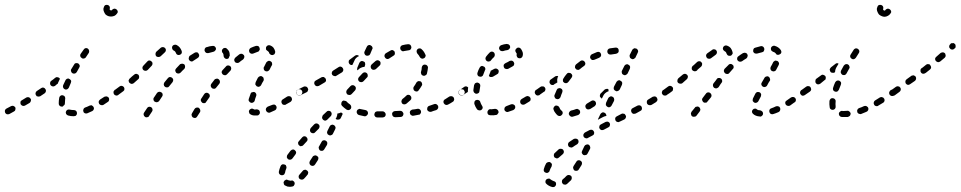

<svg xmlns="http://www.w3.org/2000/svg" viewBox="-32 -451 3893 778"><path d="M272 19Q275 19 276 17Q278 15 279 13Q280 11 280 8Q280 3 277 -1Q273 -5 268 -5Q258 -5 250 -7Q245 -8 241 -6Q236 -3 235 2Q234 4 235 7Q235 9 236 11Q238 13 240 15Q241 16 244 17Q254 20 267 20Q270 20 272 19ZM-4 12Q-9 10 -11 6Q-13 1 -12 -4Q-10 -9 -6 -11L13 -21Q17 -23 22 -22Q27 -20 30 -16Q32 -11 30 -6Q29 -1 24 1L6 11Q1 13 -4 12ZM348 -8Q350 -13 347 -17Q346 -20 344 -21Q342 -23 340 -24Q338 -25 335 -24Q333 -24 331 -23Q321 -18 312 -15Q310 -14 308 -12Q307 -10 306 -8Q305 -6 305 -3Q305 -1 306 1Q307 6 312 8Q317 10 322 8Q331 4 342 -1Q346 -3 348 -8ZM209 -23Q206 -26 206 -32V-33Q206 -43 208 -55Q209 -60 213 -63Q217 -66 222 -65Q225 -64 227 -63Q229 -62 230 -60Q232 -58 232 -55Q233 -53 232 -50Q231 -41 231 -33V-32Q231 -30 230 -28Q230 -26 228 -25Q225 -23 223 -20Q222 -20 221 -19Q219 -19 218 -19Q213 -19 209 -23ZM93 -42Q95 -47 92 -51Q89 -56 84 -57Q79 -58 75 -56Q66 -50 57 -45Q52 -43 51 -38Q50 -33 52 -28Q55 -24 60 -22Q65 -21 69 -23Q79 -29 88 -34Q92 -37 93 -42ZM410 -45Q411 -50 409 -55Q407 -57 405 -58Q403 -60 401 -60Q398 -61 396 -60Q393 -60 391 -59Q382 -53 374 -48Q372 -46 370 -44Q369 -42 368 -40Q368 -37 368 -35Q369 -32 370 -30Q373 -26 378 -25Q383 -24 387 -26Q396 -32 405 -38Q409 -40 410 -45ZM154 -81Q155 -86 152 -90Q149 -95 144 -96Q139 -97 135 -94Q126 -88 117 -82Q113 -79 112 -74Q111 -69 114 -65Q115 -63 117 -61Q119 -60 122 -60Q124 -59 127 -60Q129 -60 131 -61Q140 -67 149 -73Q153 -76 154 -81ZM452 -70Q453 -72 453 -75Q454 -77 453 -80Q453 -82 451 -84Q448 -88 443 -89Q438 -90 434 -87H433Q431 -85 430 -83Q428 -81 428 -79Q428 -76 428 -74Q429 -71 430 -69Q433 -65 438 -64Q443 -63 447 -66L448 -67Q450 -68 452 -70ZM224 -96Q226 -91 231 -89Q233 -88 235 -88Q238 -88 240 -89Q242 -90 244 -92Q246 -94 247 -96Q251 -105 255 -115Q256 -117 256 -119Q257 -122 256 -124Q255 -127 253 -128Q252 -130 249 -131Q247 -132 245 -133Q242 -133 240 -132Q237 -131 236 -129Q234 -128 233 -125Q228 -115 224 -106Q222 -101 224 -96ZM181 -101Q176 -102 173 -106Q170 -110 171 -115Q171 -120 175 -123Q184 -129 192 -136Q194 -137 196 -138Q198 -139 201 -138Q203 -138 205 -137Q208 -136 209 -134Q210 -133 210 -133Q210 -132 211 -132Q207 -123 203 -115Q203 -113 202 -112Q196 -108 191 -103Q186 -100 181 -101ZM256 -162Q257 -157 262 -154Q266 -152 271 -153Q276 -154 279 -159Q284 -167 289 -177Q292 -181 291 -186Q289 -191 285 -194Q280 -196 275 -195Q270 -194 268 -189Q262 -180 257 -171Q254 -167 256 -162ZM293 -224Q294 -219 299 -216Q301 -214 303 -214Q306 -213 308 -214Q310 -214 313 -216Q315 -217 316 -219L328 -237Q330 -241 329 -246Q328 -251 324 -254Q320 -257 315 -256Q310 -255 307 -250L295 -233Q292 -229 293 -224ZM418 -409Q416 -409 414 -410Q413 -412 412 -414Q412 -415 413 -416Q414 -421 412 -425Q409 -430 404 -431Q399 -432 394 -430Q390 -427 389 -422Q387 -418 387 -414Q387 -408 390 -402Q392 -397 396 -392Q401 -388 406 -386Q412 -384 418 -384Q425 -384 432 -387Q438 -390 442 -396Q446 -400 445 -405Q444 -410 440 -413Q436 -416 431 -416Q426 -415 422 -411Q422 -410 421 -409Q419 -409 418 -409Z M780 -1Q780 -4 779 -6Q779 -8 777 -10Q776 -12 774 -14Q769 -16 764 -15Q759 -14 756 -9L746 8Q745 10 744 13Q744 15 745 18Q745 20 747 22Q748 24 750 25Q755 28 760 27Q765 25 767 21L778 4Q779 1 780 -1ZM586 -8Q585 -14 581 -16Q579 -18 576 -18Q574 -19 571 -18Q569 -18 567 -16Q565 -15 564 -13Q556 -2 552 5Q549 9 550 14Q551 19 555 22Q557 24 559 24Q562 25 564 24Q567 24 569 23Q571 21 572 19Q577 12 584 1Q587 -3 586 -8ZM1010 17Q1015 17 1018 13Q1022 9 1021 4Q1021 1 1020 -1Q1019 -3 1017 -5Q1015 -6 1013 -7Q1010 -8 1008 -8Q1004 -7 1000 -7Q998 -7 998 -8Q997 -8 997 -8Q993 -11 988 -11Q983 -10 979 -6Q978 -4 977 -2Q976 0 977 3Q977 5 978 7Q979 10 981 11Q989 17 1000 17Q1005 17 1010 17ZM1085 -6Q1087 -8 1088 -11Q1089 -13 1089 -15Q1089 -18 1088 -20Q1086 -25 1081 -27Q1076 -28 1071 -26Q1062 -22 1053 -19Q1051 -18 1049 -16Q1047 -14 1046 -12Q1045 -10 1045 -7Q1045 -5 1046 -3Q1048 2 1052 4Q1057 7 1062 5Q1071 1 1082 -4Q1084 -5 1085 -6ZM1151 -46Q1152 -51 1149 -56Q1148 -58 1146 -59Q1144 -61 1141 -61Q1139 -62 1136 -61Q1134 -61 1132 -60Q1123 -54 1115 -49Q1110 -47 1109 -42Q1107 -37 1110 -32Q1111 -30 1113 -28Q1115 -27 1118 -26Q1120 -26 1123 -26Q1125 -26 1127 -28Q1136 -33 1145 -38Q1149 -41 1151 -46ZM818 -60Q818 -63 818 -65Q817 -67 816 -70Q814 -72 812 -73Q808 -76 803 -75Q798 -74 795 -69L784 -52Q782 -50 782 -48Q781 -46 782 -43Q782 -41 784 -39Q785 -37 787 -35Q791 -32 797 -33Q802 -34 804 -39L816 -56Q817 -58 818 -60ZM977 -41Q980 -36 984 -35Q987 -34 989 -34Q992 -35 994 -36Q996 -37 998 -39Q999 -41 1000 -43Q1002 -52 1006 -62Q1008 -66 1006 -71Q1004 -76 999 -78Q997 -79 994 -78Q992 -78 989 -77Q987 -76 985 -75Q984 -73 983 -70Q979 -60 976 -50Q974 -45 977 -41ZM627 -69Q626 -75 621 -77Q617 -80 612 -79Q607 -78 604 -74L592 -56Q590 -54 590 -52Q589 -49 590 -47Q590 -44 592 -42Q593 -40 595 -39Q600 -36 605 -37Q610 -38 613 -42L625 -60Q628 -64 627 -69ZM1193 -75Q1194 -80 1191 -84Q1190 -86 1188 -87Q1186 -89 1183 -89Q1181 -90 1178 -89Q1176 -89 1174 -87H1173Q1169 -84 1168 -79Q1167 -74 1170 -70Q1172 -67 1174 -66Q1176 -65 1178 -64Q1181 -64 1183 -64Q1185 -65 1188 -66V-67Q1192 -70 1193 -75ZM472 -89Q473 -94 470 -98Q467 -102 462 -103Q457 -104 453 -101Q443 -94 434 -87Q430 -84 429 -79Q428 -74 431 -70Q432 -68 434 -66Q436 -65 439 -65Q441 -64 444 -65Q446 -65 448 -67Q458 -74 467 -81Q472 -84 472 -89ZM859 -122Q858 -127 854 -130Q852 -131 850 -132Q848 -133 845 -132Q843 -132 841 -131Q838 -130 837 -128Q831 -120 824 -111Q821 -107 822 -102Q823 -97 827 -94Q829 -92 831 -92Q834 -91 836 -91Q839 -92 841 -93Q843 -94 844 -96Q851 -105 857 -112Q860 -116 859 -122ZM670 -128Q669 -133 665 -136Q661 -139 656 -139Q651 -138 648 -134Q641 -126 634 -117Q633 -115 632 -112Q631 -110 632 -107Q632 -105 633 -103Q635 -101 637 -99Q641 -96 646 -97Q651 -97 654 -102Q661 -110 667 -118Q670 -122 670 -128ZM1003 -113Q1002 -110 1003 -108Q1004 -106 1006 -104Q1007 -102 1009 -101Q1014 -98 1019 -100Q1024 -102 1026 -106Q1030 -115 1036 -124Q1038 -129 1036 -134Q1035 -139 1030 -141Q1028 -142 1026 -143Q1023 -143 1021 -142Q1018 -141 1017 -140Q1015 -138 1013 -136Q1008 -126 1004 -118Q1003 -115 1003 -113ZM532 -139Q532 -144 529 -148Q525 -151 520 -152Q515 -152 511 -148Q502 -141 494 -133Q492 -132 491 -129Q490 -127 489 -125Q489 -122 490 -120Q491 -118 492 -116Q496 -112 501 -111Q506 -111 510 -114Q519 -122 528 -130Q532 -133 532 -139ZM905 -174Q905 -179 901 -183Q900 -184 897 -185Q895 -186 892 -186Q890 -186 888 -185Q885 -184 884 -182Q877 -175 870 -167Q866 -163 866 -158Q867 -153 871 -149Q872 -148 875 -147Q877 -146 880 -146Q882 -146 884 -147Q887 -149 888 -150Q895 -158 902 -165Q905 -169 905 -174ZM718 -181Q718 -186 715 -190Q713 -191 711 -192Q708 -193 706 -193Q704 -193 701 -192Q699 -192 697 -190Q689 -182 682 -174Q678 -170 678 -165Q679 -160 682 -156Q686 -153 691 -153Q696 -153 700 -157Q707 -165 715 -172Q718 -176 718 -181ZM1045 -194 1038 -180Q1037 -178 1036 -176Q1036 -173 1037 -171Q1037 -168 1039 -166Q1041 -164 1043 -163Q1047 -161 1052 -162Q1057 -164 1060 -168L1067 -182Q1068 -184 1070 -187Q1071 -189 1071 -191Q1071 -194 1070 -196Q1070 -198 1068 -200Q1066 -202 1064 -203Q1059 -206 1055 -204Q1050 -202 1047 -198Q1046 -196 1045 -194ZM586 -194Q586 -199 582 -202Q578 -206 573 -206Q568 -206 565 -202Q556 -193 549 -185Q545 -181 545 -176Q545 -171 549 -167Q553 -164 558 -164Q563 -164 567 -168Q574 -175 583 -185Q586 -188 586 -194ZM958 -219Q959 -224 956 -228Q954 -230 952 -231Q950 -233 948 -233Q945 -233 943 -233Q940 -232 938 -231Q930 -225 922 -218Q918 -214 917 -209Q917 -204 920 -200Q923 -196 928 -196Q933 -195 937 -198Q945 -205 953 -210Q957 -214 958 -219ZM775 -224Q776 -229 773 -233Q771 -238 766 -239Q761 -240 756 -237Q747 -232 737 -225Q735 -223 734 -221Q733 -219 733 -216Q732 -214 733 -212Q733 -209 735 -207Q738 -203 743 -202Q748 -201 752 -205Q761 -211 769 -216Q774 -219 775 -224ZM882 -213Q880 -214 878 -216Q876 -218 875 -220Q874 -223 874 -225Q874 -225 874 -225Q874 -232 871 -236Q867 -239 867 -245Q867 -250 871 -253Q874 -257 880 -257Q885 -257 888 -253Q894 -248 897 -241Q899 -234 899 -226Q899 -225 899 -225Q896 -221 895 -216Q894 -214 891 -213Q889 -212 887 -212Q884 -212 882 -213ZM640 -246Q641 -251 638 -255Q635 -259 630 -260Q624 -261 620 -258Q612 -251 601 -241Q598 -237 598 -232Q598 -227 601 -223Q605 -220 610 -220Q615 -220 619 -223Q628 -232 635 -238Q639 -241 640 -246ZM1058 -238Q1059 -233 1064 -230Q1068 -227 1073 -228Q1076 -229 1078 -230Q1080 -231 1081 -233Q1082 -236 1083 -238Q1083 -240 1083 -243Q1081 -251 1076 -258Q1071 -264 1063 -267Q1058 -269 1053 -267Q1049 -265 1046 -260Q1046 -258 1046 -255Q1045 -253 1046 -251Q1047 -248 1049 -247Q1051 -245 1053 -244Q1055 -243 1056 -241Q1058 -240 1058 -238ZM683 -232Q685 -230 687 -229Q689 -228 692 -228Q694 -228 697 -229Q702 -231 704 -235Q706 -240 704 -245Q701 -253 696 -259Q691 -265 683 -269Q681 -270 678 -270Q676 -270 673 -269Q671 -268 669 -267Q667 -265 666 -263Q664 -258 666 -253Q668 -248 672 -246Q678 -244 681 -236Q682 -234 683 -232ZM1019 -247Q1022 -251 1020 -256Q1019 -261 1015 -264Q1010 -266 1005 -265Q995 -262 984 -257Q980 -255 978 -250Q976 -246 978 -241Q979 -239 980 -237Q982 -235 985 -234Q987 -233 989 -233Q992 -233 994 -234Q1003 -238 1012 -241Q1017 -242 1019 -247ZM840 -246Q844 -250 843 -255Q842 -260 838 -263Q834 -266 829 -265Q817 -264 806 -260Q803 -260 801 -258Q800 -257 798 -254Q797 -252 797 -250Q797 -247 797 -245Q799 -240 803 -237Q808 -235 813 -236Q823 -239 832 -241Q837 -242 840 -246Z M1140 280Q1138 280 1135 279Q1134 278 1131 277Q1129 277 1127 277Q1125 279 1122 280Q1121 281 1120 282Q1119 283 1119 284Q1117 286 1117 288Q1117 291 1118 293Q1118 296 1120 298Q1121 300 1124 301Q1128 303 1133 305Q1138 306 1143 306Q1147 306 1152 305Q1155 304 1157 303Q1159 302 1160 299Q1161 297 1162 295Q1162 293 1162 290Q1161 285 1156 282Q1152 279 1147 281Q1145 281 1143 281Q1142 281 1140 280ZM1179 260Q1178 262 1178 265Q1178 267 1179 270Q1180 272 1182 274Q1184 275 1186 276Q1188 277 1191 277Q1193 277 1196 276Q1198 275 1200 273Q1207 266 1214 257Q1216 255 1216 253Q1217 250 1217 248Q1217 246 1215 243Q1214 241 1212 240Q1208 236 1203 237Q1198 237 1195 241Q1188 249 1182 256Q1180 258 1179 260ZM1129 227Q1129 225 1128 223Q1127 220 1126 218Q1124 217 1122 216Q1117 214 1112 215Q1107 217 1105 222Q1100 234 1098 244Q1097 250 1100 254Q1103 258 1108 259Q1111 259 1113 259Q1115 258 1118 257Q1120 256 1121 253Q1122 251 1123 249Q1124 241 1128 232Q1129 230 1129 227ZM1222 211Q1223 216 1227 219Q1232 222 1237 221Q1242 220 1245 215Q1250 207 1256 198Q1259 193 1258 188Q1257 183 1252 181Q1250 179 1248 179Q1245 178 1243 179Q1240 180 1238 181Q1236 182 1235 184Q1229 193 1224 201Q1221 206 1222 211ZM1168 166Q1167 161 1163 158Q1161 156 1159 155Q1156 155 1154 155Q1151 155 1149 157Q1147 158 1145 160Q1139 168 1133 176Q1131 178 1131 181Q1130 183 1130 186Q1131 188 1132 190Q1133 192 1135 194Q1140 197 1145 196Q1150 195 1153 191Q1158 184 1165 175Q1168 171 1168 166ZM1260 151Q1261 156 1265 159Q1270 161 1275 160Q1280 158 1282 154L1293 136Q1295 131 1294 126Q1292 121 1288 119Q1283 116 1278 118Q1273 119 1271 124L1261 142Q1258 146 1260 151ZM1198 136 1211 122Q1215 118 1214 113Q1214 108 1210 105Q1209 103 1206 102Q1204 101 1201 101Q1199 101 1197 102Q1194 104 1193 105L1180 120L1179 121Q1175 125 1176 130Q1176 135 1180 138Q1182 140 1184 141Q1186 142 1189 141Q1191 141 1193 140Q1196 139 1197 137ZM1294 89Q1295 94 1300 96Q1302 97 1305 98Q1307 98 1309 97Q1312 96 1314 95Q1316 93 1317 91L1326 73Q1329 68 1327 63Q1325 58 1321 56Q1319 55 1316 54Q1314 54 1311 55Q1309 56 1307 57Q1305 59 1304 61L1295 79Q1292 84 1294 89ZM1262 66Q1263 64 1263 61Q1263 59 1262 57Q1261 54 1259 53Q1255 49 1250 49Q1245 49 1241 53L1227 68Q1226 70 1225 72Q1224 75 1224 77Q1224 80 1225 82Q1226 84 1228 86Q1232 89 1237 89Q1242 89 1245 85L1260 70Q1261 68 1262 66ZM1312 10Q1312 5 1308 1Q1305 -2 1299 -2Q1294 -2 1291 2L1276 16Q1275 18 1274 21Q1273 23 1273 25Q1273 28 1274 30Q1275 32 1277 34Q1281 38 1286 38Q1291 37 1294 34L1309 19Q1312 15 1312 10ZM1332 23Q1331 27 1328 30Q1329 31 1330 32Q1331 32 1332 33Q1337 35 1342 33Q1347 32 1349 27L1350 25L1357 10Q1354 7 1351 5Q1350 5 1349 5Q1343 8 1336 9Q1335 9 1335 9Q1335 9 1335 9Q1335 17 1332 23ZM1509 25H1518Q1521 25 1523 24Q1525 23 1527 22Q1529 20 1530 18Q1531 15 1531 13Q1531 8 1527 4Q1523 0 1518 0H1509Q1503 0 1497 0Q1495 0 1493 1Q1490 2 1488 4Q1487 5 1486 8Q1485 10 1485 12Q1484 17 1488 21Q1491 25 1497 25Q1503 25 1509 25ZM1596 22Q1598 21 1600 19Q1601 17 1602 15Q1603 12 1603 10Q1602 5 1598 1Q1595 -2 1589 -2Q1579 -1 1569 -1Q1566 -1 1564 0Q1562 1 1560 3Q1558 5 1557 7Q1557 10 1557 12Q1557 17 1561 21Q1565 24 1570 24Q1581 24 1591 23Q1593 23 1596 22ZM1449 20Q1451 19 1453 18Q1455 16 1457 14Q1458 12 1459 10Q1460 5 1457 0Q1454 -4 1449 -5Q1438 -7 1429 -9Q1427 -10 1424 -10Q1422 -9 1420 -8Q1417 -7 1416 -5Q1414 -3 1414 -1Q1412 4 1415 9Q1417 13 1422 15Q1433 18 1444 20Q1446 20 1449 20ZM1669 13Q1671 11 1672 9Q1673 7 1674 5Q1674 2 1674 0Q1673 -5 1669 -8Q1665 -11 1659 -10Q1650 -8 1639 -7Q1637 -7 1635 -5Q1632 -4 1631 -2Q1629 0 1629 2Q1628 5 1629 7Q1629 12 1633 15Q1638 19 1643 18Q1654 16 1664 14Q1666 14 1669 13ZM1740 -8Q1742 -10 1743 -12Q1744 -14 1744 -17Q1744 -19 1743 -22Q1741 -26 1736 -29Q1731 -31 1727 -29Q1717 -25 1707 -22Q1705 -21 1703 -20Q1701 -18 1700 -16Q1699 -14 1699 -11Q1699 -9 1699 -6Q1701 -1 1706 1Q1710 3 1715 2Q1725 -2 1736 -5Q1738 -6 1740 -8ZM1377 -5Q1379 -5 1382 -5Q1384 -6 1386 -7Q1388 -9 1390 -11Q1392 -15 1391 -20Q1390 -25 1386 -28Q1378 -33 1372 -40Q1370 -42 1368 -42Q1366 -43 1363 -43Q1361 -44 1358 -43Q1356 -42 1354 -40Q1351 -36 1351 -31Q1350 -26 1354 -22Q1362 -14 1372 -7Q1374 -6 1377 -5ZM1806 -41Q1807 -43 1808 -46Q1809 -48 1808 -51Q1808 -53 1807 -55Q1804 -60 1799 -61Q1794 -62 1789 -60Q1780 -54 1772 -49Q1769 -48 1768 -46Q1766 -44 1765 -42Q1765 -40 1765 -37Q1765 -35 1766 -33Q1769 -28 1774 -26Q1779 -25 1783 -27Q1793 -32 1802 -38Q1804 -39 1806 -41ZM1596 -46Q1595 -44 1595 -42Q1594 -39 1595 -37Q1596 -34 1597 -32Q1601 -28 1606 -28Q1611 -28 1615 -31Q1623 -38 1631 -45Q1633 -47 1634 -49Q1635 -52 1635 -54Q1635 -57 1634 -59Q1633 -61 1631 -63Q1628 -67 1622 -67Q1617 -67 1614 -63Q1607 -56 1599 -50Q1597 -48 1596 -46ZM1851 -75Q1852 -80 1849 -84Q1848 -86 1846 -88Q1844 -89 1841 -89Q1839 -90 1836 -89Q1834 -89 1832 -87H1831Q1827 -84 1826 -79Q1825 -74 1828 -69Q1830 -67 1832 -66Q1834 -65 1836 -64Q1839 -64 1841 -64Q1844 -65 1846 -66V-67Q1850 -70 1851 -75ZM1177 -65Q1172 -67 1170 -71Q1169 -74 1169 -76Q1168 -79 1169 -81Q1170 -83 1172 -85Q1173 -87 1175 -88L1199 -100Q1203 -102 1208 -100Q1213 -99 1215 -94Q1216 -92 1217 -89Q1217 -87 1216 -85Q1215 -82 1214 -80Q1212 -79 1210 -77L1187 -66Q1182 -64 1177 -65ZM1410 -94Q1410 -99 1406 -102Q1404 -104 1402 -105Q1400 -106 1397 -106Q1395 -106 1392 -105Q1390 -104 1388 -102L1374 -87Q1371 -83 1371 -78Q1371 -73 1375 -69Q1377 -67 1379 -67Q1381 -66 1384 -66Q1386 -66 1389 -67Q1391 -68 1393 -70L1407 -85Q1410 -89 1410 -94ZM1643 -91Q1644 -85 1648 -83Q1650 -81 1652 -81Q1655 -80 1657 -80Q1660 -81 1662 -82Q1664 -84 1665 -86Q1672 -95 1677 -104Q1680 -108 1678 -113Q1677 -118 1673 -121Q1670 -122 1668 -122Q1665 -123 1663 -122Q1661 -122 1659 -120Q1657 -119 1655 -116Q1651 -108 1645 -100Q1642 -96 1643 -91ZM1289 -123Q1290 -128 1287 -133Q1286 -135 1284 -136Q1282 -138 1280 -139Q1278 -139 1275 -139Q1273 -139 1271 -138L1248 -125Q1243 -123 1242 -118Q1240 -113 1243 -108Q1245 -104 1250 -102Q1255 -101 1260 -103L1282 -116Q1287 -118 1289 -123ZM1458 -146Q1458 -151 1455 -154Q1451 -158 1446 -158Q1441 -158 1437 -154Q1430 -147 1423 -139Q1419 -135 1419 -130Q1419 -125 1423 -121Q1427 -118 1432 -118Q1437 -118 1441 -122Q1448 -130 1455 -137Q1459 -140 1458 -146ZM1359 -166Q1360 -171 1357 -175Q1354 -180 1349 -181Q1344 -182 1340 -179Q1329 -172 1318 -165Q1314 -163 1313 -158Q1311 -153 1314 -148Q1317 -144 1322 -143Q1327 -141 1331 -144Q1343 -151 1354 -158Q1358 -161 1359 -166ZM1674 -155Q1674 -152 1675 -150Q1677 -148 1679 -146Q1681 -145 1683 -144Q1685 -144 1688 -144Q1690 -144 1692 -146Q1695 -147 1696 -149Q1698 -151 1698 -153Q1701 -165 1702 -176Q1703 -181 1699 -185Q1696 -189 1691 -189Q1685 -190 1681 -186Q1678 -183 1677 -178Q1677 -169 1674 -160Q1673 -157 1674 -155ZM1416 -177 1424 -196Q1426 -201 1431 -203Q1436 -205 1441 -202Q1443 -201 1445 -200Q1447 -198 1447 -196Q1448 -193 1448 -191Q1448 -188 1447 -186L1445 -180Q1438 -180 1432 -177Q1426 -175 1421 -170Q1419 -168 1417 -166Q1415 -168 1415 -171Q1415 -174 1416 -177ZM1510 -193Q1511 -198 1508 -202Q1504 -206 1499 -207Q1494 -207 1490 -204Q1482 -197 1474 -190Q1470 -186 1470 -181Q1470 -176 1473 -172Q1475 -170 1477 -169Q1479 -168 1482 -168Q1484 -168 1487 -169Q1489 -170 1491 -171Q1498 -178 1506 -185Q1510 -188 1510 -193ZM1411 -216Q1416 -221 1423 -224Q1420 -227 1415 -228Q1410 -228 1406 -225Q1396 -217 1386 -210Q1381 -207 1381 -202Q1380 -197 1383 -193Q1385 -190 1389 -188Q1392 -187 1396 -188L1404 -205Q1406 -211 1411 -216ZM1566 -228Q1567 -230 1568 -232Q1568 -235 1568 -237Q1568 -240 1567 -242Q1564 -246 1559 -248Q1554 -249 1550 -246Q1541 -241 1531 -235Q1527 -232 1526 -227Q1525 -222 1528 -218Q1531 -213 1536 -212Q1541 -211 1545 -214Q1554 -220 1562 -225Q1564 -226 1566 -228ZM1676 -214Q1681 -212 1686 -215Q1688 -216 1690 -218Q1691 -220 1692 -222Q1693 -224 1693 -227Q1692 -229 1691 -231Q1686 -243 1677 -251Q1674 -255 1669 -255Q1663 -255 1660 -252Q1658 -250 1657 -248Q1656 -245 1656 -243Q1656 -240 1657 -238Q1658 -236 1659 -234Q1665 -228 1669 -220Q1671 -216 1676 -214ZM1445 -233Q1447 -228 1451 -226Q1456 -224 1461 -226Q1466 -227 1468 -232L1476 -251Q1479 -255 1477 -260Q1475 -265 1470 -267Q1466 -270 1461 -268Q1456 -266 1454 -261L1445 -242Q1443 -238 1445 -233ZM1632 -251Q1635 -255 1635 -260Q1634 -265 1631 -269Q1627 -272 1622 -272Q1611 -271 1599 -268Q1594 -267 1591 -262Q1589 -258 1590 -253Q1591 -248 1596 -245Q1600 -242 1605 -244Q1615 -246 1623 -247Q1628 -247 1632 -251Z M1977 15Q1980 15 1982 14Q1984 12 1985 10Q1987 8 1988 6Q1988 4 1988 1Q1987 -4 1983 -7Q1979 -10 1974 -10Q1965 -9 1957 -8L1955 -9Q1953 -9 1951 -8Q1948 -7 1947 -5Q1945 -3 1944 -1Q1943 1 1943 4Q1943 9 1946 13Q1950 16 1955 16H1957Q1967 17 1977 15ZM2052 -8Q2054 -10 2055 -12Q2056 -14 2056 -17Q2056 -19 2055 -22Q2053 -26 2048 -28Q2043 -30 2038 -28Q2029 -24 2020 -21Q2015 -19 2013 -15Q2011 -10 2012 -5Q2013 -3 2015 -1Q2017 1 2019 2Q2021 3 2024 3Q2026 3 2028 2Q2038 -1 2048 -5Q2050 -6 2052 -8ZM1905 -5Q1907 -4 1909 -4Q1912 -3 1914 -4Q1917 -4 1919 -6Q1923 -9 1924 -14Q1924 -19 1921 -23Q1917 -29 1914 -38Q1913 -43 1908 -45Q1904 -47 1899 -46Q1896 -45 1894 -44Q1892 -42 1891 -40Q1890 -38 1890 -35Q1890 -33 1890 -30Q1894 -18 1901 -8Q1903 -6 1905 -5ZM2116 -42Q2117 -44 2118 -46Q2118 -49 2118 -51Q2118 -54 2116 -56Q2114 -60 2109 -61Q2104 -63 2099 -60Q2090 -55 2082 -50Q2077 -47 2076 -42Q2075 -37 2077 -33Q2078 -31 2080 -29Q2082 -28 2085 -27Q2087 -26 2090 -27Q2092 -27 2094 -28Q2103 -33 2112 -39Q2114 -40 2116 -42ZM2160 -75Q2161 -80 2158 -84Q2155 -88 2150 -89Q2145 -90 2141 -87H2140Q2136 -84 2135 -79Q2134 -74 2137 -70Q2140 -65 2145 -64Q2151 -64 2155 -66V-67Q2159 -70 2160 -75ZM1863 -78 1846 -67Q1842 -64 1837 -65Q1832 -66 1829 -70Q1826 -74 1827 -79Q1828 -84 1832 -87L1849 -99Q1851 -100 1853 -101Q1856 -101 1858 -101Q1860 -100 1862 -99Q1864 -98 1865 -97Q1864 -92 1864 -87Q1864 -83 1864 -79Q1864 -79 1863 -79Q1863 -78 1863 -78ZM1887 -80Q1888 -78 1889 -76Q1891 -74 1893 -73Q1895 -71 1898 -71Q1903 -71 1907 -74Q1911 -77 1911 -83Q1912 -92 1914 -102Q1915 -107 1912 -111Q1909 -115 1904 -116Q1901 -117 1899 -116Q1896 -115 1894 -114Q1892 -113 1891 -110Q1890 -108 1889 -106Q1887 -95 1886 -85Q1886 -82 1887 -80ZM1980 -173Q1985 -171 1988 -167Q1990 -162 1988 -157Q1987 -152 1982 -150Q1973 -145 1965 -140Q1962 -139 1960 -139Q1957 -139 1955 -139Q1953 -140 1951 -141Q1950 -142 1949 -144Q1951 -150 1954 -157Q1956 -160 1956 -164Q1963 -168 1971 -172Q1975 -174 1980 -173ZM1903 -147Q1905 -142 1910 -141Q1912 -140 1915 -140Q1917 -140 1920 -141Q1922 -142 1924 -144Q1925 -146 1926 -148Q1929 -157 1933 -166Q1934 -168 1935 -171Q1935 -173 1934 -175Q1933 -178 1931 -180Q1929 -181 1927 -182Q1922 -185 1918 -183Q1913 -181 1911 -176Q1906 -167 1903 -157Q1901 -152 1903 -147ZM2051 -189Q2053 -194 2050 -199Q2048 -203 2043 -205Q2038 -206 2033 -204Q2027 -200 2016 -195Q2011 -192 2009 -188Q2008 -183 2010 -178Q2012 -173 2017 -172Q2022 -170 2027 -172Q2039 -178 2045 -182Q2050 -184 2051 -189ZM1935 -213Q1936 -207 1940 -204Q1942 -203 1944 -202Q1947 -201 1949 -202Q1952 -202 1954 -203Q1956 -205 1957 -206Q1963 -214 1970 -220Q1973 -224 1973 -229Q1973 -234 1970 -238Q1966 -242 1961 -242Q1956 -242 1952 -238Q1945 -231 1938 -222Q1935 -218 1935 -213ZM2084 -244Q2082 -249 2078 -254Q2075 -258 2070 -258Q2065 -259 2061 -255Q2057 -252 2056 -247Q2056 -242 2059 -238Q2062 -235 2062 -232Q2062 -230 2061 -229Q2061 -224 2064 -219Q2067 -215 2072 -215Q2077 -214 2081 -217Q2085 -220 2086 -225Q2087 -228 2087 -232Q2087 -238 2084 -244ZM1992 -262Q1989 -257 1991 -252Q1993 -247 1997 -245Q2002 -243 2007 -244Q2015 -247 2024 -248Q2029 -249 2032 -253Q2036 -257 2035 -262Q2035 -264 2034 -266Q2032 -269 2030 -270Q2029 -272 2026 -272Q2024 -273 2021 -273Q2010 -272 1999 -268Q1994 -266 1992 -262Z M2195 273Q2192 272 2190 273Q2187 273 2185 274Q2183 275 2181 277Q2178 280 2178 286Q2178 291 2182 294Q2191 303 2206 307Q2208 307 2211 307Q2213 307 2215 306Q2217 304 2219 302Q2220 300 2221 298Q2222 293 2220 288Q2217 284 2212 283Q2204 280 2199 276Q2197 274 2195 273ZM2245 283Q2244 288 2247 292Q2249 294 2251 296Q2253 297 2256 297Q2258 298 2260 297Q2263 296 2265 295Q2273 288 2282 279Q2285 275 2285 270Q2285 264 2281 261Q2277 258 2272 258Q2267 258 2263 262Q2256 270 2249 275Q2245 278 2245 283ZM2204 219Q2205 217 2204 214Q2203 212 2202 210Q2200 208 2198 207Q2194 204 2189 206Q2184 207 2181 211Q2175 222 2172 233Q2170 238 2172 243Q2175 248 2180 249Q2182 250 2185 250Q2187 249 2189 248Q2192 247 2193 245Q2195 243 2195 241Q2198 232 2203 224Q2204 222 2204 219ZM2291 232Q2292 237 2296 240Q2301 242 2306 241Q2311 240 2313 236Q2319 227 2325 217Q2327 212 2326 207Q2324 202 2320 200Q2315 197 2310 199Q2305 200 2303 205Q2297 214 2292 222Q2289 227 2291 232ZM2253 165Q2253 160 2250 156Q2247 152 2242 152Q2236 151 2232 154Q2223 162 2216 169Q2212 172 2212 178Q2212 183 2215 187Q2217 188 2219 189Q2221 190 2224 191Q2226 191 2229 190Q2231 189 2233 187Q2240 181 2248 174Q2252 171 2253 165ZM2326 170Q2328 174 2332 177Q2337 179 2342 177Q2347 176 2349 171L2359 152Q2361 148 2359 143Q2358 138 2353 135Q2348 133 2344 135Q2339 136 2336 141L2327 160Q2324 165 2326 170ZM2310 130Q2311 128 2312 126Q2313 124 2312 121Q2312 119 2311 116Q2308 112 2303 111Q2298 110 2293 112Q2284 118 2275 124Q2273 125 2272 127Q2270 129 2270 132Q2269 134 2270 137Q2270 139 2271 141Q2273 143 2275 145Q2277 146 2279 146Q2282 147 2284 147Q2287 146 2289 145Q2297 139 2306 134Q2309 132 2310 130ZM2375 91Q2377 86 2374 81Q2372 77 2367 75Q2362 74 2357 76L2338 86Q2334 89 2332 94Q2331 99 2333 103Q2336 108 2341 109Q2346 111 2350 108L2369 98Q2374 96 2375 91ZM2439 58Q2441 53 2439 49Q2438 46 2436 45Q2434 43 2431 42Q2429 42 2427 42Q2424 42 2422 43L2403 53Q2398 55 2397 60Q2395 65 2397 69Q2399 72 2400 73Q2402 75 2405 76Q2407 76 2410 76Q2412 76 2414 75L2433 65Q2438 63 2439 58ZM2504 25Q2506 21 2503 16Q2502 14 2500 12Q2499 10 2496 10Q2494 9 2491 9Q2489 9 2487 10L2468 20Q2463 22 2461 27Q2460 32 2462 37Q2463 39 2465 41Q2467 42 2469 43Q2472 44 2474 44Q2477 43 2479 42L2498 33Q2503 30 2504 25ZM2392 30 2401 11Q2404 7 2408 5Q2413 3 2418 6Q2420 7 2422 9Q2423 11 2424 13Q2425 15 2425 16Q2425 18 2425 19Q2425 19 2424 19Q2418 20 2412 23L2393 33Q2392 33 2391 34Q2391 33 2391 32Q2391 31 2392 30ZM2318 8Q2320 3 2318 -1Q2317 -4 2315 -6Q2314 -7 2311 -8Q2309 -9 2307 -10Q2304 -10 2302 -9Q2292 -5 2282 -3Q2277 -1 2275 3Q2272 7 2273 12Q2275 17 2279 20Q2283 23 2288 22Q2299 19 2311 15Q2315 13 2318 8ZM2228 17Q2230 18 2233 19Q2235 19 2238 19Q2240 18 2242 17Q2244 15 2246 13Q2249 9 2248 4Q2247 -1 2242 -4Q2237 -8 2235 -15Q2234 -17 2232 -19Q2231 -21 2228 -22Q2226 -23 2224 -23Q2221 -24 2219 -23Q2214 -21 2212 -16Q2209 -12 2211 -7Q2213 0 2218 6Q2222 12 2228 17ZM2569 -8Q2570 -13 2568 -18Q2566 -20 2565 -22Q2563 -23 2560 -24Q2558 -25 2555 -24Q2553 -24 2551 -23L2532 -13Q2527 -11 2526 -6Q2524 -1 2527 4Q2528 6 2530 8Q2532 9 2534 10Q2537 11 2539 10Q2542 10 2544 9L2562 -1Q2567 -3 2569 -8ZM2381 -25Q2383 -27 2383 -30Q2383 -32 2383 -34Q2382 -37 2381 -39Q2378 -43 2373 -44Q2368 -45 2364 -42Q2355 -36 2346 -31Q2342 -28 2340 -23Q2339 -18 2342 -13Q2343 -11 2345 -10Q2347 -8 2349 -8Q2352 -7 2354 -8Q2357 -8 2359 -9Q2368 -15 2378 -21Q2380 -23 2381 -25ZM2423 -30Q2423 -27 2423 -25Q2424 -23 2426 -21Q2427 -19 2430 -18Q2434 -15 2439 -17Q2444 -19 2446 -23L2456 -42Q2457 -45 2457 -47Q2457 -50 2456 -52Q2456 -54 2454 -56Q2452 -58 2450 -59Q2445 -62 2441 -60Q2436 -58 2433 -54L2424 -35Q2423 -32 2423 -30ZM2632 -45Q2633 -50 2630 -54Q2629 -57 2627 -58Q2625 -60 2622 -60Q2620 -61 2618 -60Q2615 -60 2613 -59Q2604 -53 2595 -48Q2593 -47 2591 -45Q2590 -43 2589 -40Q2589 -38 2589 -35Q2589 -33 2590 -31Q2593 -26 2598 -25Q2603 -24 2608 -26Q2617 -32 2626 -37Q2630 -40 2632 -45ZM2216 -56Q2218 -51 2223 -50Q2228 -48 2232 -50Q2237 -53 2239 -57Q2242 -67 2246 -76Q2248 -81 2247 -86Q2245 -91 2240 -93Q2235 -95 2231 -93Q2226 -92 2224 -87Q2219 -76 2215 -66Q2213 -61 2216 -56ZM2421 -74Q2427 -79 2433 -81Q2434 -81 2435 -82Q2434 -82 2434 -83Q2433 -86 2433 -90Q2431 -91 2430 -91Q2428 -91 2427 -91Q2424 -91 2422 -90Q2420 -89 2418 -88Q2410 -80 2403 -73Q2401 -72 2400 -69Q2399 -67 2399 -65Q2398 -62 2399 -60Q2400 -57 2402 -56Q2403 -54 2404 -53Q2406 -52 2407 -52L2413 -64Q2416 -70 2421 -74ZM2676 -75Q2677 -80 2674 -84Q2673 -86 2671 -88Q2669 -89 2666 -89Q2664 -90 2661 -89Q2659 -89 2657 -87L2655 -86Q2653 -85 2652 -83Q2651 -81 2650 -78Q2650 -76 2650 -73Q2651 -71 2652 -69Q2654 -67 2656 -65Q2658 -64 2660 -64Q2663 -63 2665 -64Q2668 -64 2670 -66L2671 -67Q2675 -70 2676 -75ZM2176 -82Q2177 -85 2178 -87Q2178 -89 2178 -92Q2177 -94 2176 -96Q2173 -101 2167 -101Q2162 -102 2158 -99L2141 -87Q2139 -86 2137 -84Q2136 -82 2136 -79Q2135 -77 2136 -74Q2136 -72 2138 -70Q2139 -68 2141 -66Q2143 -65 2146 -65Q2148 -64 2151 -65Q2153 -65 2155 -67L2172 -79Q2175 -80 2176 -82ZM2455 -90Q2457 -85 2462 -83Q2464 -82 2466 -81Q2469 -81 2471 -82Q2474 -83 2476 -85Q2477 -86 2479 -88L2488 -107Q2490 -112 2489 -117Q2487 -122 2482 -124Q2480 -125 2478 -126Q2475 -126 2473 -125Q2470 -124 2469 -122Q2467 -121 2466 -119L2456 -100Q2454 -95 2455 -90ZM2195 -116Q2194 -118 2195 -121Q2195 -123 2196 -125Q2198 -128 2200 -129L2217 -141Q2220 -143 2223 -143Q2227 -144 2230 -142Q2228 -139 2227 -135Q2225 -128 2226 -120Q2227 -119 2227 -118L2222 -114Q2216 -112 2211 -107Q2211 -107 2211 -107Q2207 -106 2203 -107Q2199 -108 2197 -112Q2195 -114 2195 -116ZM2249 -124Q2249 -119 2254 -116Q2258 -113 2263 -114Q2268 -115 2271 -119Q2277 -127 2284 -136Q2287 -140 2287 -145Q2286 -150 2282 -153Q2280 -155 2278 -155Q2275 -156 2273 -156Q2270 -156 2268 -155Q2266 -153 2264 -151Q2257 -143 2251 -133Q2248 -129 2249 -124ZM2488 -155Q2489 -150 2494 -148Q2499 -145 2503 -147Q2508 -149 2511 -153L2520 -172Q2522 -177 2521 -182Q2519 -187 2514 -189Q2510 -192 2505 -190Q2500 -188 2498 -184L2488 -164Q2486 -160 2488 -155ZM2298 -181Q2297 -176 2301 -172Q2304 -168 2309 -168Q2314 -167 2318 -171Q2326 -178 2335 -184Q2339 -187 2340 -192Q2340 -197 2337 -201Q2334 -205 2329 -206Q2324 -207 2320 -204Q2311 -197 2302 -190Q2298 -186 2298 -181ZM2360 -224Q2358 -219 2360 -215Q2363 -210 2367 -208Q2372 -207 2377 -209Q2386 -213 2396 -217Q2398 -218 2400 -220Q2402 -221 2403 -224Q2404 -226 2404 -228Q2404 -231 2403 -233Q2401 -238 2397 -240Q2392 -242 2387 -240Q2377 -236 2366 -231Q2362 -229 2360 -224ZM2520 -220Q2521 -215 2526 -213Q2528 -212 2531 -211Q2533 -211 2536 -212Q2538 -213 2540 -215Q2542 -216 2543 -218L2552 -237Q2555 -242 2553 -247Q2551 -252 2547 -254Q2544 -255 2542 -255Q2539 -256 2537 -255Q2535 -254 2533 -252Q2531 -251 2530 -249L2520 -229Q2518 -225 2520 -220ZM2431 -250Q2428 -245 2429 -240Q2430 -235 2434 -232Q2439 -229 2444 -230Q2454 -232 2464 -233Q2469 -234 2473 -238Q2476 -242 2475 -247Q2475 -250 2474 -252Q2473 -254 2471 -256Q2469 -257 2466 -258Q2464 -258 2461 -258Q2450 -257 2439 -255Q2434 -254 2431 -250Z M2806 -8Q2805 -13 2801 -17Q2799 -18 2797 -19Q2795 -20 2792 -19Q2790 -19 2787 -18Q2785 -17 2784 -15L2770 2Q2769 4 2768 7Q2767 9 2768 11Q2768 14 2769 16Q2770 18 2772 20Q2776 23 2781 22Q2787 22 2790 18L2803 1Q2806 -3 2806 -8ZM3051 21Q3054 20 3056 18Q3057 17 3059 14Q3060 12 3060 10Q3060 4 3057 1Q3053 -3 3048 -4Q3040 -4 3036 -7Q3033 -11 3028 -11Q3022 -11 3019 -7Q3017 -6 3016 -3Q3015 -1 3015 1Q3015 4 3016 6Q3017 8 3019 10Q3029 20 3047 21Q3049 22 3051 21ZM3127 0Q3128 -2 3129 -4Q3130 -7 3130 -9Q3130 -12 3129 -14Q3127 -19 3122 -20Q3117 -22 3112 -20Q3102 -15 3093 -12Q3091 -11 3089 -10Q3087 -8 3086 -6Q3085 -3 3085 -1Q3085 2 3086 4Q3088 9 3092 11Q3097 13 3102 11Q3112 8 3123 3Q3125 2 3127 0ZM3191 -39Q3192 -41 3193 -44Q3193 -46 3193 -48Q3192 -51 3191 -53Q3188 -57 3183 -58Q3178 -59 3173 -56Q3164 -50 3156 -44Q3154 -43 3152 -41Q3151 -39 3150 -37Q3150 -34 3150 -32Q3151 -29 3152 -27Q3155 -23 3160 -22Q3165 -21 3169 -23Q3178 -29 3187 -36Q3190 -37 3191 -39ZM3018 -47Q3018 -45 3018 -42Q3019 -40 3021 -38Q3023 -36 3025 -35Q3029 -33 3034 -35Q3039 -37 3041 -41Q3045 -49 3051 -60Q3052 -62 3052 -65Q3053 -67 3052 -69Q3051 -72 3050 -74Q3048 -76 3046 -77Q3041 -79 3036 -78Q3031 -76 3029 -72Q3023 -61 3019 -52Q3018 -50 3018 -47ZM2845 -52 2849 -57Q2852 -61 2851 -66Q2850 -71 2846 -74Q2844 -76 2842 -76Q2839 -77 2837 -77Q2835 -76 2832 -75Q2830 -74 2829 -72L2825 -67L2816 -55Q2812 -51 2813 -46Q2814 -41 2818 -37Q2820 -36 2822 -35Q2824 -35 2827 -35Q2829 -35 2832 -36Q2834 -38 2835 -40ZM3235 -70Q3236 -72 3236 -75Q3237 -77 3236 -80Q3236 -82 3234 -84Q3231 -88 3226 -89Q3221 -90 3217 -87L3215 -86Q3213 -85 3212 -82Q3210 -80 3210 -78Q3210 -75 3210 -73Q3211 -71 3212 -69Q3215 -64 3220 -63Q3225 -63 3230 -66L3231 -67Q3233 -68 3235 -70ZM2694 -84Q2695 -87 2695 -89Q2696 -91 2695 -94Q2695 -96 2693 -98Q2690 -102 2685 -103Q2680 -104 2676 -101Q2666 -94 2657 -87Q2655 -86 2653 -84Q2652 -82 2652 -79Q2651 -77 2652 -74Q2652 -72 2654 -70Q2657 -66 2662 -65Q2667 -64 2671 -67Q2681 -73 2691 -81Q2693 -82 2694 -84ZM2887 -109 2892 -116Q2894 -118 2894 -120Q2895 -123 2894 -125Q2894 -128 2892 -130Q2891 -132 2889 -133Q2885 -136 2880 -135Q2875 -135 2872 -130L2867 -123Q2864 -119 2859 -113Q2856 -109 2857 -103Q2858 -98 2862 -95Q2864 -94 2867 -93Q2869 -93 2872 -93Q2874 -94 2876 -95Q2878 -96 2880 -98Q2884 -104 2887 -109ZM3062 -129 3055 -117Q3052 -113 3053 -108Q3055 -102 3059 -100Q3061 -99 3064 -98Q3066 -98 3069 -99Q3071 -99 3073 -101Q3075 -102 3076 -104L3083 -117L3087 -123Q3090 -127 3088 -132Q3087 -137 3083 -140Q3081 -141 3078 -142Q3076 -142 3073 -141Q3071 -141 3069 -139Q3067 -138 3066 -136ZM2754 -134Q2755 -136 2755 -138Q2756 -141 2755 -143Q2754 -146 2752 -148Q2749 -151 2744 -152Q2739 -152 2735 -149Q2726 -141 2717 -134Q2715 -132 2714 -130Q2713 -128 2713 -125Q2712 -123 2713 -120Q2714 -118 2715 -116Q2719 -112 2724 -112Q2729 -111 2733 -114Q2742 -122 2751 -130Q2753 -132 2754 -134ZM2941 -179Q2941 -185 2937 -188Q2935 -190 2933 -191Q2931 -192 2928 -192Q2926 -192 2924 -191Q2921 -190 2920 -188Q2912 -180 2904 -172Q2901 -168 2901 -163Q2902 -158 2906 -154Q2907 -153 2910 -152Q2912 -151 2915 -151Q2917 -151 2919 -152Q2922 -153 2923 -155Q2930 -163 2937 -171Q2941 -174 2941 -179ZM3090 -171Q3091 -166 3096 -163Q3098 -162 3101 -162Q3103 -161 3105 -162Q3108 -163 3110 -164Q3112 -166 3113 -168Q3119 -179 3123 -187Q3126 -192 3124 -197Q3122 -202 3118 -204Q3116 -205 3113 -205Q3111 -206 3108 -205Q3106 -204 3104 -202Q3102 -201 3101 -199Q3097 -190 3091 -180Q3089 -175 3090 -171ZM2795 -169 2809 -181Q2813 -185 2813 -190Q2814 -195 2810 -199Q2807 -203 2802 -203Q2796 -203 2793 -200L2779 -187L2775 -184Q2773 -182 2772 -180Q2771 -178 2771 -176Q2771 -173 2771 -171Q2772 -168 2774 -166Q2777 -163 2783 -162Q2788 -162 2792 -165ZM2997 -222Q2999 -227 2996 -231Q2995 -234 2993 -235Q2991 -236 2988 -237Q2986 -238 2984 -237Q2981 -237 2979 -236Q2969 -230 2960 -223Q2958 -222 2957 -220Q2955 -218 2955 -215Q2955 -213 2955 -210Q2956 -208 2957 -206Q2960 -202 2965 -201Q2970 -200 2975 -203Q2983 -209 2992 -214Q2996 -217 2997 -222ZM2873 -237Q2874 -242 2871 -246Q2870 -248 2867 -250Q2865 -251 2863 -251Q2861 -252 2858 -251Q2856 -251 2854 -249Q2845 -243 2834 -235Q2830 -232 2829 -227Q2829 -221 2832 -217Q2835 -213 2840 -213Q2845 -212 2849 -215Q2859 -223 2868 -229Q2872 -232 2873 -237ZM2918 -226Q2923 -224 2928 -225Q2930 -226 2932 -227Q2934 -229 2935 -231Q2937 -233 2937 -236Q2937 -238 2936 -241Q2934 -249 2929 -256Q2923 -263 2914 -266Q2910 -268 2905 -266Q2900 -264 2898 -259Q2897 -257 2897 -254Q2897 -252 2898 -250Q2900 -247 2901 -246Q2903 -244 2905 -243Q2910 -241 2912 -234Q2914 -229 2918 -226ZM3118 -229Q3123 -228 3128 -231Q3130 -232 3132 -234Q3133 -236 3134 -238Q3134 -241 3134 -243Q3133 -246 3132 -248Q3128 -254 3121 -259Q3115 -263 3108 -265Q3103 -267 3098 -264Q3094 -262 3092 -257Q3091 -252 3093 -247Q3096 -243 3101 -241Q3108 -239 3111 -235Q3113 -230 3118 -229ZM3063 -244Q3066 -249 3065 -254Q3064 -259 3060 -262Q3056 -265 3051 -264Q3039 -261 3029 -258Q3026 -257 3024 -256Q3022 -254 3021 -252Q3020 -250 3020 -247Q3020 -245 3020 -242Q3022 -237 3026 -235Q3031 -233 3036 -234Q3046 -237 3055 -239Q3061 -240 3063 -244Z M3403 23Q3406 22 3408 21Q3410 20 3412 18Q3413 16 3414 14Q3415 12 3415 9Q3414 4 3410 1Q3406 -3 3401 -2Q3392 -1 3383 -1Q3382 -1 3380 -2Q3375 -2 3371 2Q3367 5 3367 10Q3367 13 3368 15Q3369 18 3371 19Q3372 21 3375 22Q3377 23 3379 23Q3381 23 3383 23Q3393 23 3403 23ZM3486 -5Q3488 -10 3486 -14Q3485 -17 3483 -18Q3481 -20 3479 -21Q3476 -22 3474 -22Q3472 -22 3469 -21Q3459 -16 3449 -13Q3444 -11 3442 -6Q3440 -2 3442 3Q3442 5 3444 7Q3446 9 3448 10Q3450 11 3453 11Q3455 12 3457 11Q3468 7 3479 2Q3484 0 3486 -5ZM3331 -12Q3333 -9 3335 -8Q3337 -7 3339 -6Q3342 -6 3344 -6Q3349 -7 3352 -11Q3355 -16 3354 -21Q3353 -29 3354 -39Q3355 -45 3351 -49Q3348 -53 3343 -53Q3338 -54 3334 -51Q3330 -47 3329 -42Q3328 -28 3330 -16Q3330 -14 3331 -12ZM3550 -38Q3552 -40 3552 -43Q3553 -45 3552 -47Q3552 -50 3550 -52Q3548 -56 3543 -57Q3538 -59 3533 -56Q3523 -50 3514 -44Q3510 -42 3509 -37Q3507 -32 3510 -27Q3511 -25 3513 -23Q3515 -22 3518 -21Q3520 -21 3523 -21Q3525 -21 3527 -23Q3536 -28 3547 -35Q3549 -36 3550 -38ZM3598 -70Q3599 -72 3599 -75Q3600 -77 3599 -80Q3599 -82 3597 -84Q3594 -88 3589 -89Q3584 -90 3580 -87L3576 -85Q3574 -83 3573 -81Q3572 -79 3571 -77Q3571 -74 3571 -72Q3572 -69 3573 -67Q3576 -63 3581 -62Q3586 -61 3591 -64L3594 -67Q3596 -68 3598 -70ZM3255 -88Q3255 -93 3252 -98Q3249 -102 3244 -102Q3239 -103 3235 -100Q3224 -92 3217 -87Q3215 -86 3214 -84Q3212 -82 3212 -79Q3211 -77 3212 -74Q3212 -72 3214 -70Q3217 -66 3222 -65Q3227 -64 3231 -67Q3238 -72 3250 -80Q3254 -83 3255 -88ZM3344 -86Q3346 -82 3351 -80Q3353 -79 3356 -79Q3358 -79 3360 -80Q3363 -81 3364 -83Q3366 -85 3367 -87Q3371 -96 3375 -107Q3377 -112 3376 -117Q3374 -121 3369 -124Q3364 -126 3359 -124Q3355 -122 3352 -117Q3347 -106 3344 -96Q3342 -91 3344 -86ZM3313 -129Q3314 -132 3314 -134Q3314 -137 3314 -139Q3313 -141 3312 -143Q3308 -147 3303 -148Q3298 -149 3294 -145L3276 -132Q3272 -129 3272 -123Q3271 -118 3274 -114Q3277 -110 3282 -109Q3288 -109 3292 -112L3309 -126Q3311 -127 3313 -129ZM3375 -156Q3377 -151 3381 -148Q3386 -146 3391 -147Q3396 -149 3398 -153Q3403 -163 3409 -173Q3412 -177 3410 -182Q3409 -187 3404 -190Q3400 -192 3395 -191Q3390 -189 3387 -185Q3381 -175 3376 -165Q3374 -160 3375 -156ZM3342 -156Q3336 -156 3333 -160Q3332 -162 3331 -165Q3330 -167 3330 -170Q3331 -172 3332 -174Q3333 -176 3335 -178L3353 -192Q3355 -194 3359 -195Q3363 -195 3366 -193Q3361 -184 3356 -176Q3353 -170 3352 -163Q3352 -161 3352 -160L3351 -158Q3347 -155 3342 -156ZM3413 -221Q3414 -216 3419 -213Q3423 -210 3428 -211Q3433 -213 3436 -217Q3442 -227 3448 -236Q3451 -240 3450 -245Q3449 -250 3444 -253Q3442 -254 3440 -255Q3437 -255 3435 -255Q3433 -254 3431 -253Q3428 -251 3427 -249Q3421 -240 3415 -230Q3412 -226 3413 -221ZM3552 -408Q3550 -408 3548 -410Q3546 -412 3546 -414Q3546 -415 3547 -416Q3548 -421 3546 -425Q3543 -430 3538 -431Q3533 -432 3528 -430Q3524 -427 3523 -422Q3521 -418 3521 -414Q3521 -408 3524 -402Q3526 -397 3530 -392Q3535 -388 3540 -386Q3546 -383 3552 -383Q3559 -383 3566 -387Q3572 -390 3576 -396Q3580 -400 3579 -405Q3578 -410 3574 -413Q3570 -416 3565 -416Q3560 -415 3556 -411Q3556 -410 3555 -409Q3553 -408 3552 -408Z M3618 -87Q3619 -92 3616 -96Q3614 -98 3612 -100Q3610 -101 3608 -101Q3605 -102 3603 -101Q3601 -101 3598 -99L3580 -86Q3578 -84 3576 -82Q3575 -80 3575 -78Q3574 -75 3575 -73Q3575 -70 3577 -68Q3578 -66 3580 -65Q3582 -64 3585 -63Q3587 -63 3590 -63Q3592 -64 3594 -65L3613 -79Q3617 -82 3618 -87ZM3680 -131Q3681 -136 3678 -141Q3676 -143 3674 -144Q3672 -145 3669 -146Q3667 -146 3665 -145Q3662 -145 3660 -143L3642 -130Q3640 -128 3638 -126Q3637 -124 3637 -122Q3636 -119 3637 -117Q3637 -114 3639 -112Q3642 -108 3647 -107Q3652 -107 3656 -110L3675 -123Q3679 -126 3680 -131ZM3721 -157 3736 -169Q3740 -172 3741 -177Q3741 -182 3738 -186Q3737 -188 3735 -190Q3732 -191 3730 -191Q3728 -191 3725 -191Q3723 -190 3721 -189L3706 -177L3703 -175Q3698 -172 3698 -167Q3697 -161 3700 -157Q3703 -153 3708 -152Q3714 -152 3718 -155ZM3799 -221Q3800 -223 3800 -226Q3800 -228 3799 -230Q3799 -233 3797 -235Q3795 -237 3793 -238Q3791 -239 3788 -239Q3786 -239 3784 -238Q3781 -238 3779 -236Q3771 -229 3762 -221Q3758 -218 3757 -213Q3757 -208 3760 -204Q3764 -200 3769 -199Q3774 -199 3778 -202Q3787 -210 3796 -217Q3797 -219 3799 -221ZM3840 -259Q3841 -262 3840 -264Q3840 -267 3840 -269Q3839 -271 3837 -273Q3835 -275 3833 -276Q3830 -277 3828 -276Q3825 -276 3823 -276Q3821 -275 3819 -273L3818 -271Q3814 -268 3814 -262Q3814 -257 3818 -254Q3821 -250 3827 -250Q3832 -250 3835 -254L3837 -255Q3839 -257 3840 -259Z"/></svg>

Font: FRB American Cursive Guidelines Dashed
Style: Italic
Weight: 400
Italic angle: -25°
Version: Version 2.0;Modular Font Editor K font №1